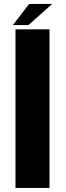

<svg xmlns="http://www.w3.org/2000/svg" viewBox="-20 -930 326 950"><path d="M56.6 0H224.9V-785H56.6ZM43.7 -806H120.8L238 -910.4H124.2Z"/></svg>

Font: Anybody Thin
Style: Regular
Weight: 100
Designer: Tyler Finck
Foundry: Etcetera Type Company
Version: Version 1.114;gftools[0.9.25]